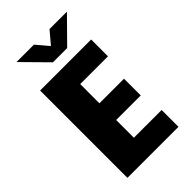

<svg xmlns="http://www.w3.org/2000/svg" viewBox="-269 -998 1088 1088"><g transform="rotate(-45 275.0 -454.0)"><path d="M73 0V-700H482V-565H259.5V-411H456.5V-277H259.5V-135H482V0ZM92.5 -908.5H232L294.5 -834.5L357 -908.5H496.5L351.5 -761.5H237.5Z"/></g></svg>

Font: Trispace SemiCondensed ExtraBold
Style: Regular
Weight: 800
Width: 4
Designer: Tyler Finck
Foundry: Etcetera Type Company
Version: Version 1.210; ttfautohint (v1.8.3)